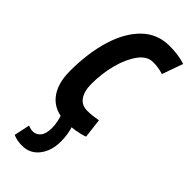

<svg xmlns="http://www.w3.org/2000/svg" viewBox="-250 -588 846 846"><g transform="rotate(45 172.5 -165.5)"><path d="M162 10Q90 10 52 -35.5Q14 -81 14 -162Q14 -273 40.5 -361Q67 -449 119 -500Q171 -551 247 -551Q302 -551 345 -537L310 -439Q292 -445 277 -447Q262 -449 245 -449Q209 -449 181 -411.5Q153 -374 137 -314.5Q121 -255 121 -189Q121 -144 139 -118Q157 -92 192 -92Q209 -92 225.5 -94Q242 -96 258 -99L269 -8Q248 0 219 5Q190 10 162 10ZM41 209 57 135Q72 142 86 142Q108 142 122 124.5Q136 107 136 72Q136 51 132 33Q128 15 121 -4L190 -5Q198 15 202 38.5Q206 62 206 86Q206 143 176.5 181.5Q147 220 97 220Q66 220 41 209Z"/></g></svg>

Font: Georama Condensed SemiBold
Style: Italic
Weight: 600
Width: 3
Italic angle: -9°
Designer: Jean-Baptiste Levee
Foundry: Production Type
Version: Version 1.000